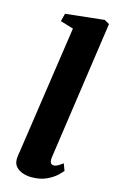

<svg xmlns="http://www.w3.org/2000/svg" viewBox="-126 -868 566 929"><g transform="rotate(15 157.0 -403.5)"><path d="M203 -109.5Q200.5 -92.5 204.8 -82.8Q209 -73 221 -73Q228.5 -73 237.5 -77Q246.5 -81 266 -95.5L279 -61Q273 -53 255.5 -36.2Q238 -19.5 207 -4.8Q176 10 130 10Q110.5 10 89.8 3.5Q69 -3 55 -17.5Q41 -32 41 -56Q41 -62 41.8 -69.2Q42.5 -76.5 43.5 -83.2Q44.5 -90 45.5 -93.5L140 -736.5L74.5 -756.5L84.5 -796L278 -817L303 -803Z"/></g></svg>

Font: Merriweather 20pt Black
Style: Italic
Weight: 900
Italic angle: -7.8°
Version: Version 2.101